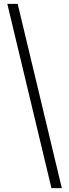

<svg xmlns="http://www.w3.org/2000/svg" viewBox="-20 -860 359 1000"><path d="M302 120H248L18 -840H72Z"/></svg>

Font: Tanohe Sans Light
Style: Regular
Weight: 300
Designer: Village Type and Design LLC & Cristiano Sobral
Foundry: Cooper Hewitt Smithsonian Design Museum
Version: Version 1.00;September 29, 2021;FontCreator 13.0.0.2655 64-b